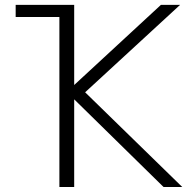

<svg xmlns="http://www.w3.org/2000/svg" viewBox="-20 -751 782 772"><path d="M43 -731.4H278.3V-409.2L627 -731.4H704.1L322.3 -379.9L712.9 1H637.7L278.3 -351.6V1H218.8V-682.6H43Z"/></svg>

Font: Gen Shin Gothic Light
Style: Regular
Weight: 200
Designer: [Source Han Sans]
Ryoko NISHIZUKA  (kana & ideographs); Paul D. Hunt (Latin, Greek & Cyrillic); Wenlong ZHANG  (bopomofo
Version: Version 1.002.20150607